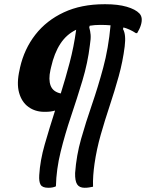

<svg xmlns="http://www.w3.org/2000/svg" viewBox="-20 -730 692 910"><path d="M455 -612Q428 -612 405 -608L403 -600Q408 -583 409.5 -565Q411 -547 406 -516Q396 -432 370.5 -347.5Q345 -263 316.5 -178.5Q288 -94 267.5 -11Q247 72 245 153Q231 160 209 160Q181 160 172.5 145.5Q164 131 166 100Q170 31 192 -45.5Q214 -122 241 -206Q221 -200 196 -200H190Q147 -200 115 -223Q83 -246 70.5 -290.5Q58 -335 73 -400L75 -410Q95 -498 147.5 -565.5Q200 -633 282.5 -671.5Q365 -710 475 -710H480Q539 -710 580.5 -698Q622 -686 641 -666Q650 -656 651.5 -642.5Q653 -629 648 -612Q645 -602 640.5 -592.5Q636 -583 630 -573H624Q595 -592 565 -600L563 -592Q578 -567 571 -510Q562 -438 542.5 -368Q523 -298 500 -229Q477 -160 457.5 -91.5Q438 -23 428 46Q424 74 422 101.5Q420 129 421 155Q411 157 401.5 158.5Q392 160 381 160Q356 160 345.5 143.5Q335 127 336 90Q342 7 364.5 -72Q387 -151 415.5 -233.5Q444 -316 469 -408.5Q494 -501 504 -610Q483 -612 455 -612ZM219 -398Q209 -353 220 -324Q231 -295 268 -287Q290 -357 310 -432.5Q330 -508 341 -589Q295 -567 266 -522.5Q237 -478 222 -411Z"/></svg>

Font: Recursive Sn Csl St Med
Style: Italic
Weight: 500
Italic angle: -15°
Version: Version 1.079;hotconv 1.0.112;makeotfexe 2.5.65598; ttfautoh